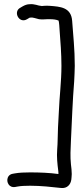

<svg xmlns="http://www.w3.org/2000/svg" viewBox="-20 -797 404 950"><path d="M131 -710C141 -712 156 -706 173 -702C190 -699 214 -703 223 -702H225C245 -702 259 -700 270 -695C273 -683 274 -662 275 -646C279 -591 284 -533 284 -471C284 -394 274 -318 271 -241C270 -215 268 -190 267 -166C265 -124 266 -92 263 -58C260 -21 264 15 268 46C269 52 269 57 269 62V64C226 58 176 56 129 56C102 56 75 57 53 61L42 63C11 69 9 108 30 123C39 130 50 129 56 128L67 126C82 123 107 122 129 122C182 122 236 128 281 133C313 137 330 115 333 91C333 87 334 84 334 80C334 77 335 71 335 64C335 49 333 32 331 16C327 -22 329 -58 331 -101C336 -202 339 -296 347 -394C348 -420 350 -445 350 -471C350 -553 342 -623 337 -694C332 -762 276 -764 228 -768C217 -769 207 -769 195 -768C190 -767 187 -767 186 -767L184 -768H182C170 -768 151 -779 125 -776C115 -776 103 -772 91 -765L81 -759C43 -740 74 -678 114 -702L124 -708C127 -710 127 -710 128 -710Z"/></svg>

Font: Stray Cat
Style: ExBd
Weight: 800
Version: Version 1.0